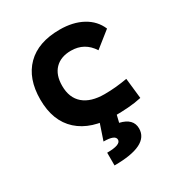

<svg xmlns="http://www.w3.org/2000/svg" viewBox="-179 -650 943 1008"><g transform="rotate(-30 293.0 -146.0)"><path d="M353.5 9.8Q212.4 9.8 135.3 -59.8Q58.1 -129.4 58.1 -259.8Q58.1 -386.7 128.4 -457Q198.7 -527.3 329.1 -527.3Q409.2 -527.3 466.6 -496.1Q523.9 -464.8 547.9 -407.7L452.1 -331.5Q407.2 -401.9 325.2 -401.9Q263.2 -401.9 228.3 -366.2Q193.4 -330.6 193.4 -264.6Q193.4 -191.9 238 -153.8Q282.7 -115.7 365.2 -115.7Q400.4 -115.7 435.3 -119.1Q470.2 -122.6 503.4 -128.4L517.1 -4.9Q477.5 3.9 435.5 6.8Q393.6 9.8 353.5 9.8ZM222.7 234.4V157.2Q306.2 157.2 306.2 126Q306.2 96.7 235.4 96.7L269 -2.9L367.7 2.4L355.5 52.7Q431.6 70.3 431.6 130.4Q431.6 234.4 222.7 234.4Z"/></g></svg>

Font: Cascadia Code NF
Style: Bold
Weight: 700
Monospace: yes
Designer: Aaron Bell
Foundry: Saja Typeworks
Version: Version 2404.023; ttfautohint (v1.8.4)